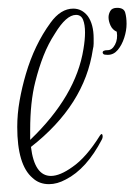

<svg xmlns="http://www.w3.org/2000/svg" viewBox="-20 -471 343 490"><path d="M105 -1Q80 -1 63 -17Q24 -50 24 -147Q24 -180 30 -214Q36 -248 46 -282Q68 -357 109 -413Q135 -449 167 -449Q189 -449 204 -430Q219 -409 219 -373V-360Q219 -356 218.5 -352.5Q218 -349 217 -345Q196 -203 59 -96Q68 -22 110 -22Q133 -22 165 -45Q200 -69 235 -125Q238 -129 239 -129Q242 -129 242 -122Q242 -119 240 -115Q201 -40 148 -13Q126 -1 105 -1ZM57 -114Q174 -226 193 -346Q195 -358 196 -368.5Q197 -379 197 -388Q197 -408 192 -420.5Q187 -433 174 -433Q149 -433 120 -385Q103 -359 91 -328.5Q79 -298 70 -262Q57 -211 57 -139ZM255 -331Q246 -331 244 -333Q242 -335 242 -337Q242 -343 255 -343Q266 -343 273.5 -357Q281 -371 278 -390Q267 -395 262 -406Q257 -417 257 -427Q257 -435 261.5 -443Q266 -451 279 -451Q296 -451 299.5 -439Q303 -427 303 -410Q303 -393 297 -374.5Q291 -356 280.5 -343.5Q270 -331 255 -331Z"/></svg>

Font: Puppies Play
Style: Regular
Weight: 400
Designer: Robert E. Leuschke
Foundry: Robert E. Leuschke
Version: Version 1.010; ttfautohint (v1.8.3)